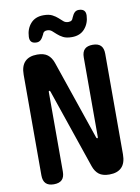

<svg xmlns="http://www.w3.org/2000/svg" viewBox="-102 -1024 805 1102"><g transform="rotate(-10 300.0 -473.0)"><path d="M59 -639Q59 -690 83.5 -715Q108 -740 155 -740Q194 -740 215.5 -723.5Q237 -707 248 -675L406 -213Q407 -210 408.5 -208.5Q410 -207 412 -207Q414 -207 415 -208.5Q416 -210 416 -213V-677Q416 -709 431.5 -724.5Q447 -740 479 -740Q510 -740 525.5 -724.5Q541 -709 541 -677V-91Q541 -40 516.5 -15Q492 10 445 10Q406 10 384.5 -6.5Q363 -23 352 -55L194 -517Q193 -520 191.5 -521.5Q190 -523 188 -523Q186 -523 185 -521.5Q184 -520 184 -517V-53Q184 -21 168.5 -5.5Q153 10 121 10Q90 10 74.5 -5.5Q59 -21 59 -53ZM209 -848Q199 -827 189 -818Q179 -809 165 -809Q144 -809 134.5 -819Q125 -829 126 -849Q128 -895 155 -925.5Q182 -956 230 -956Q262 -956 281 -946Q300 -936 313 -924Q326 -912 337 -902.5Q348 -893 365 -893Q371 -893 376 -894.5Q381 -896 384 -898.5Q387 -901 389 -904.5Q391 -908 392 -912Q401 -933 410.5 -942Q420 -951 434 -951Q455 -951 465 -941Q475 -931 474 -911Q472 -866 445 -835Q418 -804 370 -804Q338 -804 319 -814Q300 -824 287 -836Q274 -848 263 -857.5Q252 -867 235 -867Q229 -867 224.5 -865.5Q220 -864 217 -861.5Q214 -859 212 -855.5Q210 -852 209 -848Z"/></g></svg>

Font: Maple Mono NL
Style: Bold
Weight: 700
Monospace: yes
Designer: subframe7536
Version: Version 7.000